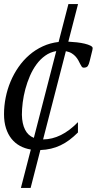

<svg xmlns="http://www.w3.org/2000/svg" viewBox="-20 -736 524 955"><path d="M132.3 198.7H84L133.3 7.8Q103.5 2.9 79.1 -10.5Q54.7 -23.9 37.1 -45.9Q19.5 -67.9 9.8 -98.4Q0 -128.9 0 -168Q0 -209.5 8.3 -251Q16.6 -292.5 32.7 -330.8Q48.8 -369.1 72.3 -402.8Q95.7 -436.5 126 -462.6Q156.2 -488.8 192.9 -505.6Q229.5 -522.5 271.5 -527.3L320.3 -715.8H368.2L319.8 -528.8Q340.8 -527.8 362.3 -525.4Q383.8 -522.9 401.1 -518.8Q418.5 -514.6 429.7 -509Q440.9 -503.4 440.9 -496.6Q440.9 -491.7 439.5 -486.8L426.3 -433.1Q422.4 -416 416.7 -407.7Q411.1 -399.4 396 -399.4Q390.1 -399.4 386.5 -404.5Q382.8 -409.7 378.9 -417.7Q375 -425.8 369.9 -435.3Q364.7 -444.8 356.7 -454.1Q348.6 -463.4 336.9 -470.7Q325.2 -478 307.6 -481.4L194.3 -42.5Q284.7 -43 367.7 -128.4V-77.1Q346.2 -55.7 325 -39.8Q303.7 -23.9 281 -13.2Q258.3 -2.4 233.6 3.4Q209 9.3 180.7 10.3ZM88.9 -165Q89.8 -120.6 104.5 -91.3Q119.1 -62 148.4 -50.3L259.8 -481.9Q229.5 -476.6 205.1 -459.2Q180.7 -441.9 161.6 -416Q142.6 -390.1 128.9 -358.4Q115.2 -326.7 106.2 -293.2Q97.2 -259.8 93 -226.6Q88.9 -193.4 88.9 -165Z"/></svg>

Font: Arian Grqi
Style: Italic
Weight: 400
Italic angle: -15°
Designer: Ruben Hakobyan (Tarumian)
Foundry: Ruben Hakobyan (Tarumian)
Version: Version 1.002